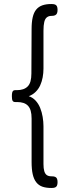

<svg xmlns="http://www.w3.org/2000/svg" viewBox="-20 -778 367 954"><path d="M236 156Q209 156 190.5 149.5Q172 143 160 127.5Q148 112 142.5 87.5Q137 63 137 27V-189Q137 -212 132.5 -227.5Q128 -243 119 -252.5Q110 -262 96.5 -266.5Q83 -271 65 -271H56Q46 -271 42.5 -277.5Q39 -284 39 -300Q39 -311 40.5 -317.5Q42 -324 45.5 -327Q49 -330 55 -330H63Q81 -330 94.5 -334.5Q108 -339 117.5 -348.5Q127 -358 131.5 -374Q136 -390 136 -413L137 -633Q137 -668 142.5 -692Q148 -716 160 -730.5Q172 -745 190.5 -751.5Q209 -758 235 -758Q247 -758 253.5 -755.5Q260 -753 263 -746.5Q266 -740 266 -729Q266 -718 263 -711.5Q260 -705 253.5 -702Q247 -699 235 -699Q222 -699 213 -692Q204 -685 200 -669Q196 -653 196 -625V-437Q196 -415 192 -393.5Q188 -372 179.5 -353.5Q171 -335 156.5 -321Q142 -307 123 -300Q142 -294 156.5 -278.5Q171 -263 179.5 -242Q188 -221 192 -197Q196 -173 196 -151V37Q196 59 200 72.5Q204 86 212.5 92Q221 98 235 98Q247 98 253.5 100.5Q260 103 263 109.5Q266 116 266 127Q266 138 263 144.5Q260 151 253.5 153.5Q247 156 236 156Z"/></svg>

Font: Fredoka SemiCondensed Light
Style: Regular
Weight: 300
Width: 4
Designer: Ben Nathan
Foundry: Milena B. Brandão, Ben Nathan
Version: Version 2.001